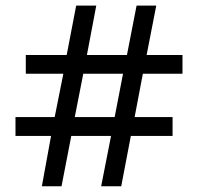

<svg xmlns="http://www.w3.org/2000/svg" viewBox="-20 -652 693 672"><path d="M480 -394 451.2 -242.2H584V-176.3H438L404.3 0H334L368.7 -176.3H229.5L195.3 0H126.5L158.7 -176.3H34.2V-242.2H171.4L201.7 -394H70.3V-459.5H213.4L246.6 -632.3H316.9L284.2 -459.5H424.3L458 -632.3H526.9L493.2 -459.5H618.7V-394ZM241.7 -242.2H381.3L410.6 -394H271.5Z"/></svg>

Font: Noto Sans Devanagari UI
Style: Regular
Weight: 400
Designer: Monotype Design Team
Foundry: Monotype Imaging Inc.
Version: Version 1.06